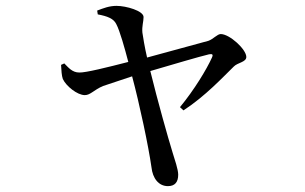

<svg xmlns="http://www.w3.org/2000/svg" viewBox="-20 -578 1040 654"><path d="M199 -362 188 -357C189 -338 190 -320 194 -309C205 -285 243 -254 269 -254C288 -254 300 -272 331 -285L430 -318C455 -225 486 -79 496 -8C500 29 520 56 552 56C576 56 587 42 587 17C587 -1 575 -35 568 -58C552 -110 517 -234 492 -336C564 -357 658 -385 692 -393C703 -395 707 -393 702 -382C684 -342 641 -271 593 -213L605 -202C680 -251 740 -316 776 -351C789 -365 819 -366 819 -384C819 -410 762 -462 732 -462C720 -462 707 -445 690 -439L481 -382C473 -416 467 -453 465 -467C463 -489 469 -504 469 -520C469 -541 410 -558 377 -558C352 -558 332 -550 311 -542L313 -529C345 -523 367 -515 376 -496C388 -474 405 -413 417 -367C347 -349 271 -330 250 -331C226 -331 213 -348 199 -362Z"/></svg>

Font: Noto Serif KR Medium
Style: Regular
Weight: 500
Designer: Ryoko NISHIZUKA 西塚涼子 (kana & ideographs); Frank Grießhammer (Latin, Greek & Cyrillic); Wenlong ZHANG 张文龙 (bopomofo); San
Foundry: Adobe
Version: Version 2.001;hotconv 1.1.0;makeotfexe 2.6.0